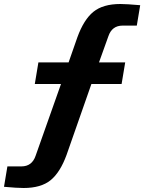

<svg xmlns="http://www.w3.org/2000/svg" viewBox="-99 -738 721 960"><path d="M19 202Q-13 202 -79 196L-62 94H8Q61 94 79 41L206 -318H75L93 -426H244L288 -552Q320 -640 368 -679Q416 -718 503 -718Q533 -718 602 -712L585 -610H514Q461 -610 443 -557L396 -426H527L509 -318H358L234 36Q202 124 154 163Q106 202 19 202Z"/></svg>

Font: Creato Display ExtraBold
Style: Italic
Weight: 800
Italic angle: -10°
Version: Version 1.000